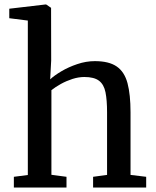

<svg xmlns="http://www.w3.org/2000/svg" viewBox="-20 -839 697 859"><path d="M104.5 -56V-747L21.5 -757.5V-800L183.5 -819H186.5L208.5 -804L209 -568.5L204.5 -484Q222.5 -501 254.5 -520Q286.5 -539 325.8 -552.2Q365 -565.5 404.5 -565.5Q467.5 -565.5 502.2 -541.5Q537 -517.5 550.5 -466.8Q564 -416 564 -336.5V-56.5L634 -48V0H396.5V-48L459 -56.5V-337Q459 -391 452 -426Q445 -461 423 -477.8Q401 -494.5 357.5 -494.5Q331.5 -494.5 304.2 -485.8Q277 -477 252.5 -463.5Q228 -450 210 -435.5V-57L277.5 -48V0H42V-48Z"/></svg>

Font: Merriweather 24pt
Style: Regular
Weight: 400
Designer: Eben Sorkin
Foundry: Eben Sorkin
Version: Version 2.100